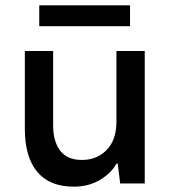

<svg xmlns="http://www.w3.org/2000/svg" viewBox="-20 -687 640 719"><path d="M256 12Q166 12 119.5 -43.5Q73 -99 73 -205V-496H179V-218Q179 -157 205.5 -122.5Q232 -88 287 -88Q342 -88 379 -125Q416 -162 416 -232V-496H522V0H430L421 -74H416Q396 -38 354 -13Q312 12 256 12ZM127 -589V-667H467V-589Z"/></svg>

Font: DM Mono Medium
Style: Regular
Weight: 500
Designer: Colophon Foundry
Foundry: Colophon Foundry
Version: Version 1.000; ttfautohint (v1.8.2.53-6de2)